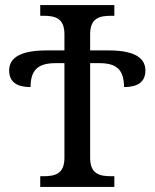

<svg xmlns="http://www.w3.org/2000/svg" viewBox="-20 -734 607 754"><path d="M138 0H429V-42H416C371 -42 334 -51 334 -114V-486H370C435 -486 467 -463 467 -392C519 -392 551 -411 551 -457C551 -496 525 -536 407 -536H334V-600C334 -663 371 -672 416 -672H429V-714H138V-672H151C196 -672 233 -663 233 -600V-536H163C42 -536 16 -496 16 -457C16 -411 48 -392 100 -392C100 -459 129 -486 198 -486H233V-114C233 -51 196 -42 151 -42H138Z"/></svg>

Font: Noto Serif Thai
Style: Regular
Weight: 400
Designer: Monotype Design Team
Foundry: Monotype Imaging Inc.
Version: Version 1.901